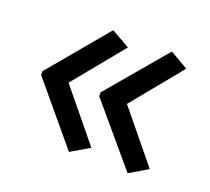

<svg xmlns="http://www.w3.org/2000/svg" viewBox="-81 -571 672 615"><g transform="rotate(20 254.5 -263.5)"><path d="M40 -270V-257L208 -56L271 -93L131 -264L271 -435L208 -471ZM238 -270V-257L408 -56L470 -93L330 -264L470 -435L408 -471Z"/></g></svg>

Font: Noto Sans Math
Style: Regular
Weight: 400
Designer: Monotype Design Team, Delve Withrington, Jeff Kellem
Foundry: Monotype Imaging Inc., Delve Fonts LLC
Version: Version 3.000